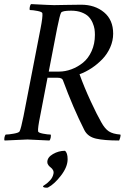

<svg xmlns="http://www.w3.org/2000/svg" viewBox="-27 -666 612 914"><path d="M198.2 105.5Q198.2 83 225.1 67.4Q252 51.8 282.2 51.8Q294.9 61.5 294.9 91.8Q294.9 128.4 263.7 169.2Q232.4 210 203.1 225.6Q201.2 227.5 195.3 227.5Q177.7 227.5 177.7 220.7Q177.7 219.2 188.5 212.4Q199.2 205.6 211.7 192.1Q224.1 178.7 227.5 161.1Q229.5 151.4 225.3 143.8Q221.2 136.2 215.1 131.8Q209 127.4 203.6 120.6Q198.2 113.8 198.2 105.5ZM540 2.9Q468.8 2.9 429.9 -6.1Q391.1 -15.1 375 -45.9Q321.3 -151.9 272.5 -284.2Q268.6 -295.9 247.1 -295.9H199.2L164.1 -113.3Q152.3 -55.7 154.3 -41Q154.8 -34.2 177.5 -29.8Q200.2 -25.4 213.9 -25.4Q216.3 -22 214.4 -11.2Q212.4 -0.5 208 2.9Q115.2 -2 103.5 -2Q90.3 -2 -4.9 2.9Q-7.8 -1 -5.9 -11.2Q-3.9 -21.5 0 -25.4Q13.7 -25.4 38.6 -29.8Q63.5 -34.2 66.4 -41Q73.2 -54.7 85 -113.3L166 -530.3Q176.8 -585 174.8 -602.5Q174.3 -609.4 151.6 -613.8Q128.9 -618.2 115.2 -618.2Q112.8 -621.6 114.7 -632.3Q116.7 -643.1 121.1 -646.5Q213.9 -641.6 230.5 -641.6Q245.6 -641.6 287.8 -642.6Q330.1 -643.6 359.4 -643.6Q424.8 -643.6 468.3 -607.4Q511.7 -571.3 511.7 -505.9Q511.7 -472.2 497.6 -440.2Q483.4 -408.2 459.7 -383.8Q436 -359.4 408.4 -341.3Q380.9 -323.2 351.6 -312.5Q374 -250.5 404.5 -184.6Q435.1 -118.7 455.1 -84Q472.2 -53.2 491 -40.8Q509.8 -28.3 545.9 -25.4Q548.3 -22.5 545.4 -12Q542.5 -1.5 540 2.9ZM205.1 -325.2H253.9Q283.7 -325.2 313.2 -336.2Q342.8 -347.2 368.2 -367.7Q393.6 -388.2 409.2 -422.9Q424.8 -457.5 424.8 -500Q424.8 -514.2 422.9 -527.6Q420.9 -541 413.8 -557.6Q406.7 -574.2 395 -586.4Q383.3 -598.6 361.8 -606.9Q340.3 -615.2 311.5 -615.2Q269 -615.2 263.7 -605.5Q257.8 -595.2 245.1 -532.2Z"/></svg>

Font: Crimson
Style: Italic
Weight: 400
Italic angle: -11°
Version: Version 0.8